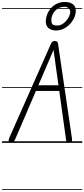

<svg xmlns="http://www.w3.org/2000/svg" viewBox="-25 -1408 830 1892"><path d="M79 -1.5Q64 -5.5 60.8 -17.5Q57.5 -29.5 68.5 -54L475 -972Q482.5 -989.5 490.5 -996.8Q498.5 -1004 515 -1004Q533 -1004 539.2 -996.2Q545.5 -988.5 547.5 -973L684 -44Q687 -24.5 682.2 -13.2Q677.5 -2 658.5 -0.5Q638.5 1 633 -8.8Q627.5 -18.5 625 -37L559 -512H329L124.5 -35Q117 -18 105.5 -8Q94 2 79 -1.5ZM353 -567.5H551L502.5 -916ZM79 -1.5Q64 -5.5 60.8 -17.5Q57.5 -29.5 68.5 -54L475 -972Q482.5 -989.5 490.5 -996.8Q498.5 -1004 515 -1004Q533 -1004 539.2 -996.2Q545.5 -988.5 547.5 -973L684 -44Q687 -24.5 682.2 -13.2Q677.5 -2 658.5 -0.5Q638.5 1 633 -8.8Q627.5 -18.5 625 -37L559 -512H329L124.5 -35Q117 -18 105.5 -8Q94 2 79 -1.5ZM353 -567.5H551L502.5 -916ZM523.5 -1107.5Q497 -1107.5 474.8 -1117.5Q452.5 -1127.5 439.5 -1147.2Q426.5 -1167 426.5 -1195.5Q426.5 -1231 439.5 -1265.2Q452.5 -1299.5 477 -1327.2Q501.5 -1355 536 -1371.8Q570.5 -1388.5 613 -1388.5Q664 -1388.5 693 -1366.5Q722 -1344.5 722 -1301.5Q722 -1271.5 708 -1238Q694 -1204.5 667.8 -1174.8Q641.5 -1145 605 -1126.2Q568.5 -1107.5 523.5 -1107.5ZM539 -1156.5Q573 -1156.5 602 -1179.2Q631 -1202 649 -1233.5Q667 -1265 667 -1290.5Q667 -1312 651 -1326.8Q635 -1341.5 613 -1341.5Q569.5 -1341.5 540.2 -1320.2Q511 -1299 496 -1269.2Q481 -1239.5 481 -1214Q481 -1192 485.5 -1179.5Q490 -1167 502.5 -1161.8Q515 -1156.5 539 -1156.5ZM-5 455H785.5V463H-5ZM-5 -16H785.5V0H-5ZM-5 -549H785.5V-541H-5ZM-5 -1329H785.5V-1321H-5Z"/></svg>

Font: Edu SA Dotted Guide
Style: Regular
Weight: 400
Designer: Tina and Corey Anderson, Eben Sorkin, Mirko Velimirovic
Foundry: Google for Education
Version: Version 2.000